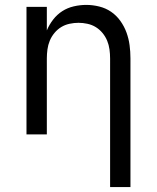

<svg xmlns="http://www.w3.org/2000/svg" viewBox="-20 -548 640 783"><path d="M429 215V-310Q429 -328 426.5 -346.5Q424 -365 417 -382Q410 -399 398 -413.5Q386 -428 370.5 -437.5Q355 -447 336.5 -451Q318 -455 300 -455Q282 -455 263.5 -451Q245 -447 229.5 -437.5Q214 -428 202 -413.5Q190 -399 183 -382Q176 -365 173.5 -346.5Q171 -328 171 -310V0H88V-520H171V-424Q181 -448 197 -468.5Q213 -489 234 -502.5Q255 -516 280.5 -522Q306 -528 332 -528Q358 -528 384.5 -521.5Q411 -515 433 -500Q455 -485 471 -462.5Q487 -440 496 -415Q505 -390 508.5 -363.5Q512 -337 512 -310V215Z"/></svg>

Font: Bmono
Style: Regular
Weight: 400
Monospace: yes
Designer: Belleve Invis
Foundry: Belleve Invis
Version: Version 11.2.2; ttfautohint (v1.8.2)